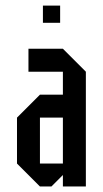

<svg xmlns="http://www.w3.org/2000/svg" viewBox="-20 -677 373 697"><path d="M125 -83.3H208.3V-250H125ZM125 0 41.7 -83.3V-250L125 -333.3H208.3V-416.7H83.3V-500H208.3L291.7 -416.7V0H208.3V-41.7L166.7 0ZM198.3 -594.2H135.8V-656.7H198.3Z"/></svg>

Font: Yulong
Style: Regular
Weight: 400
Designer: GGBotNet
Foundry: f0n7.com
Version: 1.00